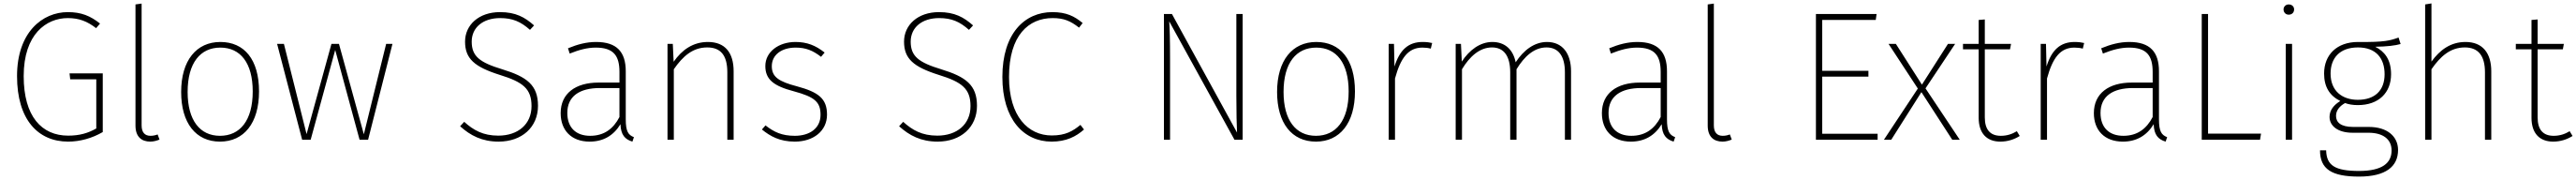

<svg xmlns="http://www.w3.org/2000/svg" viewBox="-20 -819 15116 1055"><path d="M378 -748C230 -748 80 -631 80 -373C80 -118 203 11 380 11C450 11 521 -9 583 -45V-389H388L392 -354H545V-66C497 -39 448 -24 380 -24C225 -24 119 -136 119 -373C119 -619 252 -713 378 -713C444 -713 492 -694 544 -654L567 -681C510 -726 457 -748 378 -748Z M862 11C882 11 902 5 916 -1L905 -31C892 -26 878 -23 863 -23C830 -23 811 -43 811 -84V-798L775 -793V-83C775 -17 811 11 862 11Z M1273 -573C1133 -573 1043 -465 1043 -280C1043 -98 1129 11 1271 11C1411 11 1500 -97 1500 -283C1500 -471 1413 -573 1273 -573ZM1273 -540C1391 -540 1463 -450 1463 -283C1463 -112 1388 -23 1271 -23C1153 -23 1081 -114 1081 -280C1081 -451 1156 -540 1273 -540Z M2283 -562H2246L2115 -32L1969 -562H1925L1779 -33L1646 -562H1606L1753 0H1803L1947 -526L2090 0H2140Z M2914 -748C2790 -748 2709 -673 2709 -575C2709 -475 2764 -427 2913 -380C3049 -338 3099 -299 3099 -197C3099 -91 3020 -24 2904 -24C2815 -24 2758 -56 2704 -105L2680 -79C2740 -25 2808 11 2906 11C3042 11 3137 -73 3137 -199C3137 -321 3071 -369 2927 -413C2795 -453 2748 -489 2748 -575C2748 -657 2813 -713 2915 -713C2988 -713 3036 -692 3090 -644L3114 -670C3060 -718 3006 -748 2914 -748Z M3652 -120V-401C3652 -514 3600 -573 3478 -573C3421 -573 3369 -559 3313 -536L3323 -505C3378 -527 3427 -540 3476 -540C3581 -540 3615 -492 3615 -397V-335H3492C3358 -335 3270 -272 3270 -156C3270 -55 3333 11 3440 11C3520 11 3580 -24 3621 -91C3623 -29 3647 -2 3691 11L3700 -15C3667 -28 3652 -48 3652 -120ZM3443 -23C3360 -23 3309 -71 3309 -157C3309 -255 3381 -303 3500 -303H3615V-133C3579 -64 3525 -23 3443 -23Z M4134 -573C4046 -573 3981 -526 3933 -457L3928 -562H3897V0H3934V-413C3986 -488 4044 -541 4130 -541C4209 -541 4248 -495 4248 -395V0H4285V-401C4285 -510 4235 -573 4134 -573Z M4648 -573C4549 -573 4471 -515 4471 -432C4471 -353 4520 -315 4638 -284C4760 -251 4795 -222 4795 -146C4795 -66 4730 -23 4644 -23C4568 -23 4522 -45 4472 -84L4451 -60C4499 -21 4555 11 4644 11C4754 11 4833 -52 4833 -147C4833 -241 4783 -279 4657 -313C4550 -341 4509 -368 4509 -431C4509 -498 4567 -540 4649 -540C4709 -540 4750 -523 4798 -486L4819 -511C4766 -553 4715 -573 4648 -573Z M5490 -748C5366 -748 5285 -673 5285 -575C5285 -475 5340 -427 5489 -380C5625 -338 5675 -299 5675 -197C5675 -91 5596 -24 5480 -24C5391 -24 5334 -56 5280 -105L5256 -79C5316 -25 5384 11 5482 11C5618 11 5713 -73 5713 -199C5713 -321 5647 -369 5503 -413C5371 -453 5324 -489 5324 -575C5324 -657 5389 -713 5491 -713C5564 -713 5612 -692 5666 -644L5690 -670C5636 -718 5582 -748 5490 -748Z M6155 -748C5993 -748 5862 -623 5862 -368C5862 -121 5986 11 6151 11C6237 11 6295 -19 6341 -60L6320 -87C6276 -51 6233 -25 6152 -25C6013 -25 5901 -137 5901 -368C5901 -612 6016 -713 6157 -713C6223 -713 6262 -696 6312 -657L6333 -684C6285 -724 6237 -748 6155 -748Z M7272 -737H7235V-256C7235 -158 7237 -84 7239 -42L6857 -737H6810V0H6846V-464C6846 -594 6844 -651 6841 -694L7224 0H7272Z M7704 -573C7564 -573 7474 -465 7474 -280C7474 -98 7560 11 7702 11C7842 11 7931 -97 7931 -283C7931 -471 7844 -573 7704 -573ZM7704 -540C7822 -540 7894 -450 7894 -283C7894 -112 7819 -23 7702 -23C7584 -23 7512 -114 7512 -280C7512 -451 7587 -540 7704 -540Z M8328 -573C8244 -573 8193 -526 8163 -429L8160 -562H8129V0H8166V-359C8199 -480 8244 -540 8327 -540C8345 -540 8362 -538 8376 -534L8384 -567C8371 -570 8353 -573 8328 -573Z M9058 -573C8983 -573 8920 -524 8874 -454C8859 -528 8812 -573 8737 -573C8666 -573 8602 -526 8558 -458L8553 -562H8522V0H8559V-413C8604 -488 8663 -541 8735 -541C8804 -541 8842 -492 8842 -395V0H8879V-413C8925 -488 8982 -541 9055 -541C9124 -541 9163 -492 9163 -395V0H9199V-401C9199 -508 9147 -573 9058 -573Z M9762 -120V-401C9762 -514 9710 -573 9588 -573C9531 -573 9479 -559 9423 -536L9433 -505C9488 -527 9537 -540 9586 -540C9691 -540 9725 -492 9725 -397V-335H9602C9468 -335 9380 -272 9380 -156C9380 -55 9443 11 9550 11C9630 11 9690 -24 9731 -91C9733 -29 9757 -2 9801 11L9810 -15C9777 -28 9762 -48 9762 -120ZM9553 -23C9470 -23 9419 -71 9419 -157C9419 -255 9491 -303 9610 -303H9725V-133C9689 -64 9635 -23 9553 -23Z M10088 11C10108 11 10128 5 10142 -1L10131 -31C10118 -26 10104 -23 10089 -23C10056 -23 10037 -43 10037 -84V-798L10001 -793V-83C10001 -17 10037 11 10088 11Z M10992 -737H10636V0H10998V-35H10673V-370H10944V-404H10673V-702H10987Z M11279 -301 11453 -562H11411L11258 -323L11105 -562H11062L11234 -300L11035 0H11078L11255 -279L11436 0H11480Z M11815 -50C11787 -33 11757 -23 11721 -23C11659 -23 11627 -59 11627 -131V-530H11775L11781 -562H11627V-705L11591 -702V-562H11499V-530H11591V-129C11591 -36 11640 11 11718 11C11762 11 11800 -2 11832 -22Z M12154 -573C12070 -573 12019 -526 11989 -429L11986 -562H11955V0H11992V-359C12025 -480 12070 -540 12153 -540C12171 -540 12188 -538 12202 -534L12210 -567C12197 -570 12179 -573 12154 -573Z M12649 -120V-401C12649 -514 12597 -573 12475 -573C12418 -573 12366 -559 12310 -536L12320 -505C12375 -527 12424 -540 12473 -540C12578 -540 12612 -492 12612 -397V-335H12489C12355 -335 12267 -272 12267 -156C12267 -55 12330 11 12437 11C12517 11 12577 -24 12618 -91C12620 -29 12644 -2 12688 11L12697 -15C12664 -28 12649 -48 12649 -120ZM12440 -23C12357 -23 12306 -71 12306 -157C12306 -255 12378 -303 12497 -303H12612V-133C12576 -64 12522 -23 12440 -23Z M12937 -737H12900V0H13242L13248 -36H12937Z M13410 -793C13392 -793 13380 -779 13380 -764C13380 -747 13392 -733 13410 -733C13431 -733 13442 -747 13442 -764C13442 -779 13431 -793 13410 -793ZM13430 -562H13393V0H13430Z M14055 -599C14008 -582 13974 -571 13817 -573C13693 -573 13618 -498 13618 -388C13618 -311 13649 -259 13713 -227C13675 -204 13650 -173 13650 -134C13650 -82 13697 -41 13785 -41H13878C13965 -41 14014 -2 14014 63C14014 136 13960 183 13823 183C13681 183 13632 150 13630 62H13594C13594 172 13662 216 13823 216C13980 216 14052 157 14052 60C14052 -19 13989 -75 13881 -75H13789C13714 -75 13688 -103 13688 -140C13688 -172 13709 -197 13741 -215C13763 -207 13787 -203 13816 -203C13938 -203 14011 -275 14011 -384C14011 -471 13972 -518 13918 -545C13988 -546 14035 -552 14067 -561ZM13817 -541C13924 -541 13973 -476 13973 -384C13973 -289 13916 -234 13816 -234C13724 -234 13656 -286 13656 -388C13656 -477 13708 -541 13817 -541Z M14448 -573C14361 -573 14298 -527 14248 -458V-799L14211 -793V0H14248V-413C14300 -488 14358 -541 14444 -541C14523 -541 14562 -492 14562 -395V0H14599V-401C14599 -508 14548 -573 14448 -573Z M15059 -50C15031 -33 15001 -23 14965 -23C14903 -23 14871 -59 14871 -131V-530H15019L15025 -562H14871V-705L14835 -702V-562H14743V-530H14835V-129C14835 -36 14884 11 14962 11C15006 11 15044 -2 15076 -22Z"/></svg>

Font: Glow Sans SC Normal ExtraLight
Style: Regular
Weight: 200
Designer: Ryoko NISHIZUKA (kana, bopomofo & ideographs); Paul D. Hunt (Latin, Greek & Cyrillic); Sandoll Communications, Soo-young
Version: Version 0.93